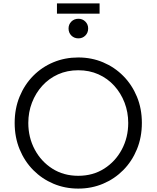

<svg xmlns="http://www.w3.org/2000/svg" viewBox="-20 -1094 918 1126"><path d="M439 12Q517 12 584.5 -16.5Q652 -45 703 -96.5Q754 -148 783 -218.5Q812 -289 812 -373Q812 -457 783 -527Q754 -597 703 -648.5Q652 -700 584.5 -728.5Q517 -757 439 -757Q361 -757 293.5 -729Q226 -701 175 -649.5Q124 -598 95 -527.5Q66 -457 66 -373Q66 -289 95 -218.5Q124 -148 175 -96.5Q226 -45 293.5 -16.5Q361 12 439 12ZM439 -63Q353 -63 287 -105Q221 -147 183.5 -217.5Q146 -288 146 -373Q146 -436 167.5 -492Q189 -548 228 -591Q267 -634 320.5 -658Q374 -682 439 -682Q504 -682 557.5 -658Q611 -634 650 -591Q689 -548 710.5 -492Q732 -436 732 -373Q732 -288 694.5 -217.5Q657 -147 591 -105Q525 -63 439 -63ZM314 -1014H564V-1074H314ZM440 -869Q464 -869 480.5 -885.5Q497 -902 497 -927Q497 -951 480.5 -967.5Q464 -984 440 -984Q415 -984 398.5 -967.5Q382 -951 382 -927Q382 -902 398.5 -885.5Q415 -869 440 -869Z"/></svg>

Font: Plus Jakarta Sans
Style: Regular
Weight: 400
Designer: Gumpita Rahayu
Foundry: Tokotype
Version: Version 2.004; ttfautohint (v1.8.3)